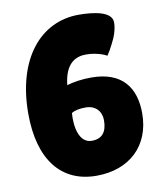

<svg xmlns="http://www.w3.org/2000/svg" viewBox="-81 -778 738 855"><g transform="rotate(-10 287.5 -350.0)"><path d="M334 -530C363 -530 386 -524 402 -519C411 -516 420 -512 427 -508C437 -523 446 -538 454 -555C469 -582 482 -618 482 -649C482 -700 396 -710 332 -710C159 -710 35 -562 35 -315C35 -106 128 10 287 10C435 10 535 -81 535 -229C535 -344 479 -425 339 -425C295 -425 259 -419 228 -410C239 -511 290 -530 334 -530ZM362 -228C362 -174 339 -147 293 -147C235 -147 222 -224 227 -284C240 -293 262 -298 291 -298C336 -298 362 -268 362 -228Z"/></g></svg>

Font: Lilita 2
Style: Regular
Weight: 400
Designer: Juan Montoreano
Foundry: Juan Montoreano
Version: Version 2.001